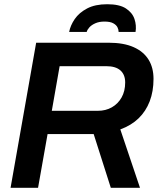

<svg xmlns="http://www.w3.org/2000/svg" viewBox="-20 -888 757 908"><path d="M30 0 151 -686H493Q565 -686 612 -665Q659 -644 682.5 -606Q706 -568 706 -515Q706 -456 688 -409Q670 -362 635.5 -328.5Q601 -295 549 -276L642 0H504L423 -254H205L160 0ZM225 -364H443Q480 -364 509 -380.5Q538 -397 555 -427Q572 -457 572 -498Q572 -535 549.5 -555Q527 -575 483 -575H262ZM307 -737Q313 -768 333.5 -798Q354 -828 392 -848Q430 -868 487 -868Q545 -868 575.5 -848Q606 -828 616 -798Q626 -768 621 -737H541Q541 -748 535.5 -759Q530 -770 515.5 -778Q501 -786 474 -786Q449 -786 431 -778Q413 -770 403 -759Q393 -748 390 -737Z"/></svg>

Font: Archivo SemiBold SemiBold
Style: Italic
Weight: 600
Italic angle: -10°
Version: Version 2.001